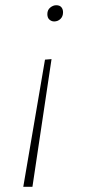

<svg xmlns="http://www.w3.org/2000/svg" viewBox="-20 -484 367 734"><path d="M177 -258 104 230H69L152 -256ZM195 -464Q208 -464 214.5 -456.5Q221 -449 221 -437Q221 -421 211 -411.5Q201 -402 187 -402Q177 -402 169 -409Q161 -416 161 -430Q161 -446 172 -455Q183 -464 195 -464Z"/></svg>

Font: Bitter Thin ExtraLight
Style: Italic
Weight: 250
Italic angle: -9°
Version: Version 2.002